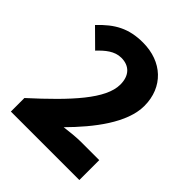

<svg xmlns="http://www.w3.org/2000/svg" viewBox="-207 -891 1023 1023"><g transform="rotate(45 304.5 -379.0)"><path d="M42 0H558V-150H422C388 -150 337 -145 300 -140C414 -255 524 -396 524 -524C524 -666 424 -758 280 -758C174 -758 106 -721 33 -643L130 -547C166 -585 205 -619 256 -619C316 -619 353 -582 353 -514C353 -406 228 -271 42 -102Z"/></g></svg>

Font: Source Han Sans HK Heavy
Style: Regular
Weight: 900
Designer: Ryoko NISHIZUKA 西塚涼子 (kana, bopomofo & ideographs); Paul D. Hunt (Latin, Greek & Cyrillic); Sandoll Communications 산돌커뮤니
Foundry: Adobe
Version: Version 2.000;hotconv 1.0.107;makeotfexe 2.5.65593